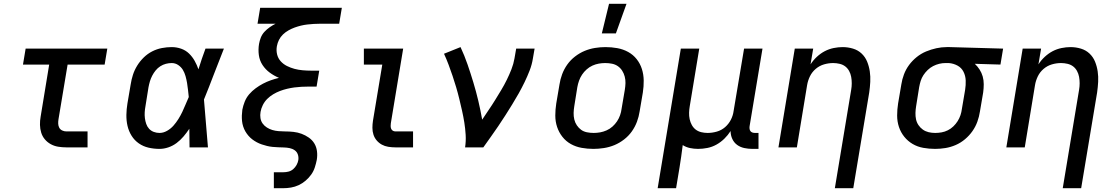

<svg xmlns="http://www.w3.org/2000/svg" viewBox="-20 -776 5890 1011"><path d="M329 0Q307 0 286 -3.5Q265 -7 247 -17Q229 -27 216 -42.5Q203 -58 197 -77.5Q191 -97 190.5 -118.5Q190 -140 194 -162L239 -436H101L115 -520H545L531 -436H336L288 -148Q286 -136 286.5 -124.5Q287 -113 292 -103.5Q297 -94 307.5 -89Q318 -84 329 -84H441V0Z M820 8Q790 8 762 1.5Q734 -5 711 -21Q688 -37 673 -61Q658 -85 651.5 -113Q645 -141 645.5 -171Q646 -201 651 -231L668 -331Q672 -357 680 -382Q688 -407 702.5 -430.5Q717 -454 737 -473.5Q757 -493 781.5 -505.5Q806 -518 832.5 -523Q859 -528 884 -528Q910 -528 934 -519.5Q958 -511 975.5 -494Q993 -477 1005 -455.5Q1017 -434 1025 -411Q1033 -438 1042.5 -465.5Q1052 -493 1062 -520H1159Q1132 -453 1106.5 -385.5Q1081 -318 1054 -252Q1060 -189 1064.5 -126Q1069 -63 1075 0H978Q978 -24 977.5 -48.5Q977 -73 977 -98Q963 -77 946.5 -57.5Q930 -38 910 -23Q890 -8 866.5 0Q843 8 820 8ZM820 -76Q840 -76 859.5 -87Q879 -98 893.5 -114.5Q908 -131 919.5 -149.5Q931 -168 940 -187Q949 -206 957 -225.5Q965 -245 974 -265Q972 -284 970 -302.5Q968 -321 965 -339Q962 -357 957 -375Q952 -393 943 -408Q934 -423 918.5 -433.5Q903 -444 884 -444Q869 -444 853.5 -440Q838 -436 824 -427Q810 -418 799.5 -405Q789 -392 781.5 -377.5Q774 -363 769.5 -348Q765 -333 762 -317L746 -217Q743 -201 742 -185Q741 -169 743 -153.5Q745 -138 750 -123.5Q755 -109 765 -98Q775 -87 789.5 -81.5Q804 -76 820 -76Z M1422 215V131H1472Q1486 131 1499.5 127.5Q1513 124 1524 114.5Q1535 105 1542 92Q1549 79 1551 66Q1553 50 1548 36.5Q1543 23 1531.5 15Q1520 7 1505.5 4Q1491 1 1475.5 0.5Q1460 0 1445 -0.5Q1430 -1 1415 -2.5Q1400 -4 1386 -7.5Q1372 -11 1358.5 -15.5Q1345 -20 1332 -27Q1319 -34 1308 -42.5Q1297 -51 1288 -61.5Q1279 -72 1272 -84Q1265 -96 1260.5 -110Q1256 -124 1254.5 -138.5Q1253 -153 1253.5 -168Q1254 -183 1256 -198Q1260 -219 1268.5 -240.5Q1277 -262 1292 -279.5Q1307 -297 1326 -311Q1345 -325 1365 -335.5Q1385 -346 1406.5 -353.5Q1428 -361 1449 -366Q1423 -377 1400.5 -393.5Q1378 -410 1362.5 -433.5Q1347 -457 1343 -486Q1339 -515 1344 -545Q1347 -562 1353.5 -578.5Q1360 -595 1372.5 -608.5Q1385 -622 1400 -632.5Q1415 -643 1431 -651H1336L1350 -735H1780L1766 -651H1665Q1649 -651 1632 -650Q1615 -649 1598 -647Q1581 -645 1564.5 -641Q1548 -637 1531.5 -631Q1515 -625 1499 -616Q1483 -607 1470 -594.5Q1457 -582 1449 -566Q1441 -550 1438 -533Q1434 -511 1439 -490Q1444 -469 1458 -453.5Q1472 -438 1491 -428.5Q1510 -419 1530.5 -413.5Q1551 -408 1573.5 -406Q1596 -404 1618 -404H1661L1647 -320H1604Q1586 -320 1567 -319Q1548 -318 1529.5 -315.5Q1511 -313 1492 -308.5Q1473 -304 1454.5 -297Q1436 -290 1418.5 -279.5Q1401 -269 1387 -255Q1373 -241 1364 -223Q1355 -205 1352 -187Q1349 -170 1351.5 -154Q1354 -138 1363 -125.5Q1372 -113 1385.5 -104.5Q1399 -96 1414 -91.5Q1429 -87 1446 -85.5Q1463 -84 1479 -84Q1503 -84 1525.5 -81.5Q1548 -79 1568 -71.5Q1588 -64 1606 -51.5Q1624 -39 1635 -21Q1646 -3 1649 19.5Q1652 42 1648 66Q1644 86 1637.5 106Q1631 126 1618.5 143.5Q1606 161 1589 175.5Q1572 190 1552.5 199Q1533 208 1512.5 211.5Q1492 215 1472 215Z M2062 0Q2043 0 2024.5 -3Q2006 -6 1990.5 -14.5Q1975 -23 1963.5 -36.5Q1952 -50 1946.5 -67Q1941 -84 1941 -103Q1941 -122 1944 -141L1993 -436H1896V-520H2103L2038 -127Q2037 -120 2037 -112.5Q2037 -105 2039.5 -98.5Q2042 -92 2048 -88Q2054 -84 2062 -84H2155V0Z M2429 0Q2434 -33 2432 -66Q2430 -99 2425 -130.5Q2420 -162 2413 -193Q2406 -224 2398.5 -255Q2391 -286 2382 -316.5Q2373 -347 2363 -376.5Q2353 -406 2342 -435.5Q2331 -465 2318 -493L2405 -528Q2426 -483 2442 -436.5Q2458 -390 2472.5 -342Q2487 -294 2498.5 -245.5Q2510 -197 2519 -146Q2536 -172 2553.5 -197.5Q2571 -223 2587 -249Q2603 -275 2619 -301.5Q2635 -328 2648.5 -355.5Q2662 -383 2673 -411Q2684 -439 2689 -468L2698 -520H2795L2786 -468Q2781 -436 2769 -405Q2757 -374 2742.5 -344Q2728 -314 2711.5 -284.5Q2695 -255 2677 -226Q2659 -197 2641 -168.5Q2623 -140 2603.5 -111.5Q2584 -83 2564.5 -55.5Q2545 -28 2525 0Z M3105 8Q3073 8 3042.5 2.5Q3012 -3 2986 -17.5Q2960 -32 2941.5 -55.5Q2923 -79 2913.5 -107.5Q2904 -136 2904 -167.5Q2904 -199 2909 -231L2926 -331Q2930 -358 2940 -385Q2950 -412 2967 -436Q2984 -460 3008 -478.5Q3032 -497 3058.5 -508Q3085 -519 3113 -523.5Q3141 -528 3168 -528Q3200 -528 3230.5 -522.5Q3261 -517 3287.5 -502.5Q3314 -488 3332.5 -464.5Q3351 -441 3360 -412.5Q3369 -384 3369.5 -352.5Q3370 -321 3365 -289L3348 -189Q3344 -162 3334 -135Q3324 -108 3307 -84Q3290 -60 3266 -41.5Q3242 -23 3215.5 -12Q3189 -1 3160.5 3.5Q3132 8 3105 8ZM3106 -76Q3123 -76 3140 -79Q3157 -82 3174 -89.5Q3191 -97 3205 -109.5Q3219 -122 3229 -137Q3239 -152 3245 -169Q3251 -186 3253 -203L3270 -303Q3273 -321 3273.5 -338.5Q3274 -356 3269.5 -373Q3265 -390 3256 -404Q3247 -418 3233.5 -427.5Q3220 -437 3202.5 -440.5Q3185 -444 3167 -444Q3150 -444 3133 -441Q3116 -438 3099.5 -430.5Q3083 -423 3069 -410.5Q3055 -398 3045 -383Q3035 -368 3029 -351Q3023 -334 3020 -317L3004 -217Q3001 -199 3000.5 -181.5Q3000 -164 3004 -147Q3008 -130 3017.5 -116Q3027 -102 3040 -92.5Q3053 -83 3070.5 -79.5Q3088 -76 3106 -76ZM3149 -600 3187 -756H3279L3223 -600Z M3443 215 3565 -520H3662L3612 -217Q3609 -200 3608.5 -182.5Q3608 -165 3611.5 -148.5Q3615 -132 3623 -117.5Q3631 -103 3643.5 -93.5Q3656 -84 3672.5 -80Q3689 -76 3706 -76Q3730 -76 3754.5 -83Q3779 -90 3798 -106.5Q3817 -123 3828.5 -145.5Q3840 -168 3843 -192L3898 -520H3995L3927 -111Q3926 -104 3927 -97Q3928 -90 3932 -85Q3936 -80 3942.5 -78Q3949 -76 3956 -76H3974V8H3942Q3920 8 3899 3.5Q3878 -1 3861.5 -13Q3845 -25 3836 -44.5Q3827 -64 3827 -86Q3813 -64 3794 -45.5Q3775 -27 3752.5 -14.5Q3730 -2 3705 3Q3680 8 3656 8Q3634 8 3613 3.5Q3592 -1 3575 -12Q3571 18 3567 48Q3563 78 3558 107L3540 215Z M4376 215 4462 -303Q4465 -320 4465 -337.5Q4465 -355 4462 -371.5Q4459 -388 4451 -402.5Q4443 -417 4430.5 -426.5Q4418 -436 4401 -440Q4384 -444 4367 -444Q4343 -444 4319 -437Q4295 -430 4275.5 -413.5Q4256 -397 4245 -374.5Q4234 -352 4230 -328L4176 0H4079L4165 -520H4262L4248 -437Q4262 -459 4281.5 -477Q4301 -495 4323 -506.5Q4345 -518 4369.5 -523Q4394 -528 4417 -528Q4445 -528 4471.5 -520Q4498 -512 4517 -494Q4536 -476 4546 -451.5Q4556 -427 4560 -400Q4564 -373 4562.5 -345Q4561 -317 4557 -289L4473 215Z M4904 8Q4872 8 4841.5 2.5Q4811 -3 4785.5 -18Q4760 -33 4741.5 -56Q4723 -79 4713.5 -107.5Q4704 -136 4704 -167.5Q4704 -199 4709 -231L4726 -331Q4730 -358 4740 -384.5Q4750 -411 4767 -434Q4784 -457 4807 -475.5Q4830 -494 4856.5 -505Q4883 -516 4910.5 -522Q4938 -528 4965 -528H4981L5262 -520L5248 -436L5113 -440Q5127 -427 5138 -410Q5149 -393 5154.5 -373.5Q5160 -354 5160 -332.5Q5160 -311 5157 -289L5140 -189Q5136 -162 5126.5 -135.5Q5117 -109 5100.5 -85.5Q5084 -62 5061.5 -43Q5039 -24 5012.5 -12.5Q4986 -1 4958.5 3.5Q4931 8 4904 8ZM4905 -76Q4921 -76 4938 -79Q4955 -82 4971 -90Q4987 -98 5000 -110.5Q5013 -123 5022.5 -138Q5032 -153 5037.5 -169.5Q5043 -186 5045 -203L5062 -303Q5066 -328 5065 -352.5Q5064 -377 5053.5 -398Q5043 -419 5022 -430.5Q5001 -442 4976 -444H4958Q4942 -444 4925.5 -440Q4909 -436 4893.5 -428Q4878 -420 4865 -407.5Q4852 -395 4842.5 -380.5Q4833 -366 4828 -350Q4823 -334 4820 -317L4804 -217Q4801 -199 4800.5 -181.5Q4800 -164 4803.5 -147.5Q4807 -131 4816.5 -117Q4826 -103 4839.5 -93.5Q4853 -84 4869.5 -80Q4886 -76 4904 -76Z M5576 215 5662 -303Q5665 -320 5665 -337.5Q5665 -355 5662 -371.5Q5659 -388 5651 -402.5Q5643 -417 5630.5 -426.5Q5618 -436 5601 -440Q5584 -444 5567 -444Q5543 -444 5519 -437Q5495 -430 5475.5 -413.5Q5456 -397 5445 -374.5Q5434 -352 5430 -328L5376 0H5279L5365 -520H5462L5448 -437Q5462 -459 5481.5 -477Q5501 -495 5523 -506.5Q5545 -518 5569.5 -523Q5594 -528 5617 -528Q5645 -528 5671.5 -520Q5698 -512 5717 -494Q5736 -476 5746 -451.5Q5756 -427 5760 -400Q5764 -373 5762.5 -345Q5761 -317 5757 -289L5673 215Z"/></svg>

Font: Iosevka Custom Medium Oblique
Style: Regular
Weight: 500
Italic angle: -9°
Designer: Belleve Invis
Foundry: Belleve Invis
Version: Version 27.0.1